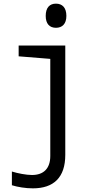

<svg xmlns="http://www.w3.org/2000/svg" viewBox="-20 -785 540 1050"><path d="M286 -633C320 -633 343 -654 343 -698C343 -744 320 -765 286 -765C252 -765 230 -744 230 -698C230 -655 251 -633 286 -633ZM160 245C273 245 337 186 337 62V-536H82V-477L255 -463V68C255 136 219 172 155 172C123 172 77 163 45 153V228C77 238 120 245 160 245Z"/></svg>

Font: Noto Sans Mono ExtraCondensed
Style: Regular
Weight: 400
Width: 2
Designer: Monotype Design Team
Foundry: Monotype Imaging Inc.
Version: Version 2.014